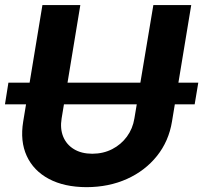

<svg xmlns="http://www.w3.org/2000/svg" viewBox="-32 -748 823 778"><path d="M771.5 -413.1 756.8 -325.2H-11.9L2.1 -413.1ZM589.4 -727.5H742.9L664.9 -255.5Q651.9 -175.8 604 -116Q556.2 -56.2 482.7 -23Q409.3 10.1 318.8 10.4Q228.4 10.1 166.2 -23Q103.9 -56.2 76.4 -116Q48.9 -175.8 62 -255.5L139.9 -727.5H293.5L217.7 -268.2Q210.9 -226.7 224 -194.5Q237.1 -162.3 267.3 -143.8Q297.5 -125.2 341.9 -125Q386.8 -125.2 422.8 -143.8Q458.7 -162.3 482.3 -194.5Q505.9 -226.7 512.6 -268.2Z"/></svg>

Font: Inter Tight
Style: Italic
Weight: 400
Italic angle: -9.39999°
Designer: Rasmus Andersson
Foundry: rsms
Version: Version 3.002